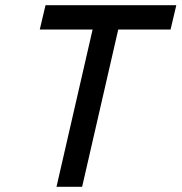

<svg xmlns="http://www.w3.org/2000/svg" viewBox="-20 -714 694 734"><path d="M154 -694H654L632 -601H432L294 0H196L334 -601H132Z"/></svg>

Font: Panefresco 600wt
Style: Italic
Weight: 600
Foundry: Campivisivi & Chank Co
Version: Version 1.000